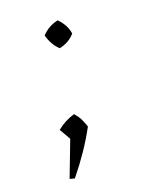

<svg xmlns="http://www.w3.org/2000/svg" viewBox="-95 -408 444 563"><g transform="rotate(-20 126.5 -126.5)"><path d="M27 96 69 -14 49 -49Q73 -69 104 -78Q114 -67 119.5 -56Q125 -45 130 -30Q111 5 89.5 36.5Q68 68 42 100ZM131 -274Q111 -292 102 -324Q122 -346 153 -353Q176 -330 180 -302Q161 -280 131 -274Z"/></g></svg>

Font: Piazzolla SC ExtraLight
Style: Italic
Weight: 200
Italic angle: -11.3°
Designer: Juan Pablo del Peral
Foundry: Huerta Tipografica
Version: Version 1.330